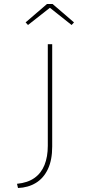

<svg xmlns="http://www.w3.org/2000/svg" viewBox="-20 -746 432 960"><path d="M70 194 65 173Q118 168 152 144Q186 120 202.5 79Q219 38 219 -17V-525H241V-13Q241 54 219.5 99.5Q198 145 159.5 168.5Q121 192 70 194ZM120 -621 108 -634 215 -726H243L350 -634L338 -621L222 -713H237Z"/></svg>

Font: Lexend Giga Thin
Style: Regular
Weight: 250
Version: Version 1.007